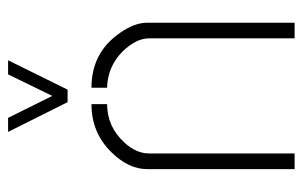

<svg xmlns="http://www.w3.org/2000/svg" viewBox="-158 -597 755 479"><g transform="rotate(-90 219.5 -357.5)"><path d="M129.9 -714.8H165L219.7 -604.5L273.4 -714.8H308.6L235.4 -566.4H204.1ZM37.1 0V-368.2Q37.1 -414.1 79.1 -457Q127.9 -506.8 199.2 -506.8V-467.8Q142.6 -467.8 102.5 -423.8Q76.2 -394.5 76.2 -363.3V0ZM240.2 -467.8V-506.8Q328.1 -506.8 377 -435.5Q402.3 -399.4 402.3 -368.2V0H363.3V-363.3Q363.3 -395.5 330.1 -429.7Q292 -466.8 240.2 -467.8Z"/></g></svg>

Font: Post No Bills Colombo
Style: Light
Weight: 400
Designer: Kosala Senevirathne, Siva Puranthara, Lasantha Premarathna, Tharique Azeez
Foundry: Mooniak
Version: Version 1.220 ; ttfautohint (v1.5)